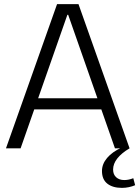

<svg xmlns="http://www.w3.org/2000/svg" viewBox="-20 -720 676 932"><path d="M257 -700H361L609 0H538L311 -648H307L80 0H9ZM132 -243H485V-189H132ZM572 192Q527 192 501 171.5Q475 151 475 110Q475 76 500 46.5Q525 17 571 -4L609 0Q570 23 549.5 49Q529 75 529 103Q529 127 544 140.5Q559 154 583 154Q605 154 627 145L636 179Q622 185 605.5 188.5Q589 192 572 192Z"/></svg>

Font: Pathway Extreme 28pt Light
Style: Regular
Weight: 300
Designer: Eduardo Rodriguez Tunni
Foundry: Eduardo Rodriguez Tunni
Version: Version 1.001;gftools[0.9.26]